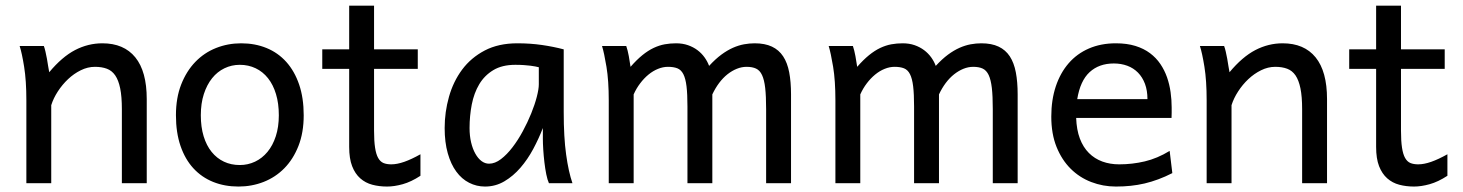

<svg xmlns="http://www.w3.org/2000/svg" viewBox="-20 -665 5311 697"><path d="M422.4 0V-268.6Q422.4 -314.5 416.3 -344.2Q410.2 -374 398.2 -391.4Q386.2 -408.7 367.9 -415.5Q349.6 -422.4 324.7 -422.4Q298.3 -422.4 273.2 -409.9Q248 -397.5 227.1 -377.7Q206.1 -357.9 189.9 -333Q173.8 -308.1 166 -283.2V0H75.7V-300.3Q75.7 -372.6 67.6 -422.6Q59.6 -472.7 51.3 -498H139.2Q142.1 -490.2 145 -477.8Q147.9 -465.3 150.4 -451.7Q152.8 -438 154.8 -424.8L158.7 -402.8Q205.1 -458.5 252.4 -483.2Q299.8 -507.8 351.6 -507.8Q429.7 -507.8 471.2 -456.8Q512.7 -405.8 512.7 -305.2V0Z M709 -246.6Q709 -204.1 719.2 -170.4Q729.5 -136.7 748.3 -113.5Q767.1 -90.3 793 -78.1Q818.8 -65.9 850.6 -65.9Q879.9 -65.9 905.8 -78.1Q931.6 -90.3 950.9 -113.5Q970.2 -136.7 981.2 -170.4Q992.2 -204.1 992.2 -246.6Q992.2 -289.6 981.9 -323.5Q971.7 -357.4 952.9 -381.1Q934.1 -404.8 908 -417.2Q881.8 -429.7 850.6 -429.7Q820.8 -429.7 794.9 -417.2Q769 -404.8 750 -381.1Q731 -357.4 720 -323.5Q709 -289.6 709 -246.6ZM618.7 -246.6Q618.7 -309.6 637.7 -358.2Q656.7 -406.7 689 -440.2Q721.2 -473.6 764.2 -490.7Q807.1 -507.8 855.5 -507.8Q905.8 -507.8 947.5 -490.7Q989.3 -473.6 1019.3 -440.2Q1049.3 -406.7 1065.9 -358.2Q1082.5 -309.6 1082.5 -246.6Q1082.5 -183.6 1063.5 -135.3Q1044.4 -86.9 1012.2 -54.2Q980 -21.5 937 -4.6Q894 12.2 845.7 12.2Q795.4 12.2 753.7 -4.6Q711.9 -21.5 681.9 -54.2Q651.9 -86.9 635.3 -135.3Q618.7 -183.6 618.7 -246.6Z M1149.9 -485.8H1247.6V-644.5H1337.9V-485.8H1496.6V-415H1337.9V-190.4Q1337.9 -152.8 1341.6 -128.9Q1345.2 -105 1352.8 -91.6Q1360.4 -78.1 1372.1 -73.2Q1383.8 -68.4 1400.4 -68.4Q1421.4 -68.4 1447.8 -77.6Q1474.1 -86.9 1506.3 -105V-26.9Q1472.7 -4.9 1441.9 3.7Q1411.1 12.2 1385.3 12.2Q1356.4 12.2 1331.5 5.6Q1306.6 -1 1287.8 -17.6Q1269 -34.2 1258.3 -61.8Q1247.6 -89.4 1247.6 -131.8V-415H1149.9Z M1936 -420.9Q1930.2 -422.4 1922.9 -423.8Q1915.5 -425.3 1905.5 -426.5Q1895.5 -427.7 1882.1 -428.7Q1868.7 -429.7 1850.6 -429.7Q1802.7 -429.7 1770.8 -410.4Q1738.8 -391.1 1719.7 -359.1Q1700.7 -327.1 1692.6 -285.6Q1684.6 -244.1 1684.6 -200.2Q1684.6 -171.9 1690.2 -148.2Q1695.8 -124.5 1705.6 -107.2Q1715.3 -89.8 1728 -80.3Q1740.7 -70.8 1755.4 -70.8Q1776.9 -70.8 1798.6 -87.4Q1820.3 -104 1840.3 -130.1Q1860.4 -156.2 1877.9 -188.7Q1895.5 -221.2 1908.4 -253.2Q1921.4 -285.2 1928.7 -313.5Q1936 -341.8 1936 -358.9ZM1972.7 0Q1967.3 -11.7 1963.1 -32.2Q1959 -52.7 1956.3 -75.9Q1953.6 -99.1 1952.1 -122.1Q1950.7 -145 1950.7 -161.1V-200.2Q1936 -162.1 1915.8 -124.3Q1895.5 -86.4 1869.4 -56.2Q1843.3 -25.9 1811 -6.8Q1778.8 12.2 1740.7 12.2Q1710 12.2 1683.1 -1.5Q1656.2 -15.1 1636.5 -42Q1616.7 -68.8 1605.5 -108.6Q1594.2 -148.4 1594.2 -200.2Q1594.2 -258.3 1609.9 -313.7Q1625.5 -369.1 1657.7 -412.4Q1689.9 -455.6 1739.7 -481.7Q1789.6 -507.8 1857.9 -507.8Q1905.3 -507.8 1947.3 -501.7Q1989.3 -495.6 2026.4 -485.8V-258.8Q2026.4 -166.5 2035.2 -103.8Q2043.9 -41 2058.1 0Z M2565.9 0H2475.6V-278.3Q2475.6 -323.7 2472.2 -351.8Q2468.8 -379.9 2460.7 -395.8Q2452.6 -411.6 2439 -417Q2425.3 -422.4 2404.8 -422.4Q2386.7 -422.4 2368.7 -415Q2350.6 -407.7 2334.2 -394.3Q2317.9 -380.9 2304 -362.5Q2290 -344.2 2280.3 -322.3V0H2189.9V-300.3Q2189.9 -372.6 2181.6 -422.6Q2173.3 -472.7 2165.5 -498H2253.4Q2258.8 -482.4 2262.7 -461.2Q2266.6 -439.9 2269 -422.4Q2291.5 -448.2 2312 -464.8Q2332.5 -481.4 2352.8 -491Q2373 -500.5 2393.1 -504.2Q2413.1 -507.8 2434.1 -507.8Q2458 -507.8 2477.5 -501Q2497.1 -494.1 2512 -482.9Q2526.9 -471.7 2537.6 -456.8Q2548.3 -441.9 2554.2 -425.8Q2577.1 -450.7 2598.6 -466.6Q2620.1 -482.4 2640.6 -491.5Q2661.1 -500.5 2680.9 -504.2Q2700.7 -507.8 2719.7 -507.8Q2756.8 -507.8 2782.2 -495.8Q2807.6 -483.9 2823 -460.4Q2838.4 -437 2845 -402.3Q2851.6 -367.7 2851.6 -322.3V0H2761.2V-268.6Q2761.2 -315.9 2757.8 -345.7Q2754.4 -375.5 2746.3 -392.6Q2738.3 -409.7 2724.6 -416Q2710.9 -422.4 2690.4 -422.4Q2672.4 -422.4 2654.8 -415.3Q2637.2 -408.2 2620.8 -395.3Q2604.5 -382.3 2590.6 -363.8Q2576.7 -345.2 2565.9 -322.3Z M3388.7 0H3298.3V-278.3Q3298.3 -323.7 3294.9 -351.8Q3291.5 -379.9 3283.4 -395.8Q3275.4 -411.6 3261.7 -417Q3248 -422.4 3227.5 -422.4Q3209.5 -422.4 3191.4 -415Q3173.3 -407.7 3157 -394.3Q3140.6 -380.9 3126.7 -362.5Q3112.8 -344.2 3103 -322.3V0H3012.7V-300.3Q3012.7 -372.6 3004.4 -422.6Q2996.1 -472.7 2988.3 -498H3076.2Q3081.5 -482.4 3085.4 -461.2Q3089.4 -439.9 3091.8 -422.4Q3114.3 -448.2 3134.8 -464.8Q3155.3 -481.4 3175.5 -491Q3195.8 -500.5 3215.8 -504.2Q3235.8 -507.8 3256.8 -507.8Q3280.8 -507.8 3300.3 -501Q3319.8 -494.1 3334.7 -482.9Q3349.6 -471.7 3360.4 -456.8Q3371.1 -441.9 3377 -425.8Q3399.9 -450.7 3421.4 -466.6Q3442.9 -482.4 3463.4 -491.5Q3483.9 -500.5 3503.7 -504.2Q3523.4 -507.8 3542.5 -507.8Q3579.6 -507.8 3605 -495.8Q3630.4 -483.9 3645.8 -460.4Q3661.1 -437 3667.7 -402.3Q3674.3 -367.7 3674.3 -322.3V0H3584V-268.6Q3584 -315.9 3580.6 -345.7Q3577.1 -375.5 3569.1 -392.6Q3561 -409.7 3547.4 -416Q3533.7 -422.4 3513.2 -422.4Q3495.1 -422.4 3477.5 -415.3Q3460 -408.2 3443.6 -395.3Q3427.2 -382.3 3413.3 -363.8Q3399.4 -345.2 3388.7 -322.3Z M3886.7 -236.8Q3888.2 -193.8 3900.1 -162.1Q3912.1 -130.4 3932.9 -109.6Q3953.6 -88.9 3981.7 -78.6Q4009.8 -68.4 4043 -68.4Q4090.3 -68.4 4135.7 -79.1Q4181.2 -89.8 4226.1 -117.2L4235.8 -36.6Q4210 -23.4 4185.1 -14.2Q4160.2 -4.9 4135.3 1Q4110.4 6.8 4084.7 9.5Q4059.1 12.2 4030.8 12.2Q3983.9 12.2 3941.4 -4.2Q3898.9 -20.5 3866.7 -52.5Q3834.5 -84.5 3815.4 -131.8Q3796.4 -179.2 3796.4 -241.7Q3796.4 -302.2 3812.7 -351.3Q3829.1 -400.4 3859.4 -435.3Q3889.6 -470.2 3933.1 -489Q3976.6 -507.8 4030.8 -507.8Q4070.8 -507.8 4101.6 -498.3Q4132.3 -488.8 4154.8 -471.9Q4177.2 -455.1 4192.4 -432.6Q4207.5 -410.2 4216.6 -384.3Q4225.6 -358.4 4229.5 -330.3Q4233.4 -302.2 4233.4 -274.9V-255.9Q4233.4 -243.7 4232.9 -236.8ZM4023.4 -434.6Q3969.7 -434.6 3935.5 -403.1Q3901.4 -371.6 3890.6 -305.2H4145.5Q4145.5 -336.4 4136.5 -360.6Q4127.4 -384.8 4111.1 -401.4Q4094.7 -418 4072.3 -426.3Q4049.8 -434.6 4023.4 -434.6Z M4707 0V-268.6Q4707 -314.5 4700.9 -344.2Q4694.8 -374 4682.9 -391.4Q4670.9 -408.7 4652.6 -415.5Q4634.3 -422.4 4609.4 -422.4Q4583 -422.4 4557.9 -409.9Q4532.7 -397.5 4511.7 -377.7Q4490.7 -357.9 4474.6 -333Q4458.5 -308.1 4450.7 -283.2V0H4360.4V-300.3Q4360.4 -372.6 4352.3 -422.6Q4344.2 -472.7 4335.9 -498H4423.8Q4426.8 -490.2 4429.7 -477.8Q4432.6 -465.3 4435.1 -451.7Q4437.5 -438 4439.5 -424.8L4443.4 -402.8Q4489.7 -458.5 4537.1 -483.2Q4584.5 -507.8 4636.2 -507.8Q4714.4 -507.8 4755.9 -456.8Q4797.4 -405.8 4797.4 -305.2V0Z M4877.9 -485.8H4975.6V-644.5H5065.9V-485.8H5224.6V-415H5065.9V-190.4Q5065.9 -152.8 5069.6 -128.9Q5073.2 -105 5080.8 -91.6Q5088.4 -78.1 5100.1 -73.2Q5111.8 -68.4 5128.4 -68.4Q5149.4 -68.4 5175.8 -77.6Q5202.1 -86.9 5234.4 -105V-26.9Q5200.7 -4.9 5169.9 3.7Q5139.2 12.2 5113.3 12.2Q5084.5 12.2 5059.6 5.6Q5034.7 -1 5015.9 -17.6Q4997.1 -34.2 4986.3 -61.8Q4975.6 -89.4 4975.6 -131.8V-415H4877.9Z"/></svg>

Font: Andika Afr
Style: Regular
Weight: 400
Designer: Victor Gaultney, Annie Olsen, Julie Remington, Don Collingsworth, Eric Hays, Becca Hirsbrunner
Foundry: SIL International
Version: Version 5.000